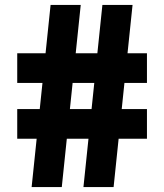

<svg xmlns="http://www.w3.org/2000/svg" viewBox="-20 -760 667 780"><path d="M319 0 396 -740H518.5L441.5 0ZM50 -196.5V-317H577V-196.5ZM108.5 0 185.5 -740H308L231 0ZM50 -423V-543.5H577V-423Z"/></svg>

Font: Encode Sans SC
Style: Bold
Weight: 700
Version: Version 3.002